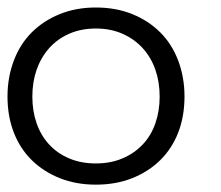

<svg xmlns="http://www.w3.org/2000/svg" viewBox="-30 -486 596 517"><path d="M466.8 -226.1Q466.8 -172.9 450 -129.4Q433.1 -85.9 401.6 -54.9Q370.1 -23.9 326.2 -6.3Q282.2 11.2 228 11.2Q174.8 11.2 130.9 -6.3Q86.9 -23.9 55.4 -54.9Q23.9 -85.9 7.1 -129.4Q-9.8 -172.9 -9.8 -226.1Q-9.8 -277.8 7.1 -322.5Q23.9 -367.2 55.4 -398.7Q86.9 -430.2 130.9 -448Q174.8 -465.8 228 -465.8Q282.2 -465.8 326.2 -448Q370.1 -430.2 401.6 -398.7Q433.1 -367.2 450 -322.5Q466.8 -277.8 466.8 -226.1ZM399.9 -226.1Q399.9 -265.1 388.4 -298.1Q377 -331.1 354.5 -356Q332 -380.9 300 -395Q268.1 -409.2 228 -409.2Q188 -409.2 156 -395Q124 -380.9 102.1 -356Q80.1 -331.1 68.6 -298.1Q57.1 -265.1 57.1 -226.1Q57.1 -187 68.6 -154.1Q80.1 -121.1 102.1 -97.2Q124 -73.2 156 -59.6Q188 -45.9 228 -45.9Q268.1 -45.9 300 -59.6Q332 -73.2 354.5 -97.2Q377 -121.1 388.4 -154.1Q399.9 -187 399.9 -226.1Z"/></svg>

Font: Anonymous Pro
Style: Regular
Weight: 400
Monospace: yes
Designer: Mark Simonson
Version: Version 1.002